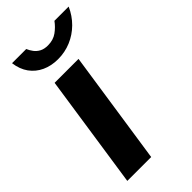

<svg xmlns="http://www.w3.org/2000/svg" viewBox="-222 -763 822 822"><g transform="rotate(-45 188.5 -352.5)"><path d="M26.2 0 103.1 -517H247.9L170.8 0ZM185.4 -577.8Q144.8 -577.8 112.4 -592.7Q80 -607.6 59.4 -636Q38.9 -664.4 33.6 -705.3H119.5Q125.3 -691.5 134.7 -678.9Q144.2 -666.2 159 -658.2Q173.9 -650.2 196.2 -650.2Q228.8 -650.2 251.7 -666.8Q274.6 -683.4 290.3 -705.3H376.5Q359.2 -666.3 330.3 -637.7Q301.3 -609 264.2 -593.4Q227.1 -577.8 185.4 -577.8Z"/></g></svg>

Font: Public Sans Thin
Style: Italic
Weight: 100
Italic angle: -8°
Designer: The Public Sans project authors (U.S. Web Design System). Libre Franklin designed by Pablo Impallari and Rodrigo Fuenzal
Version: Version 2.000